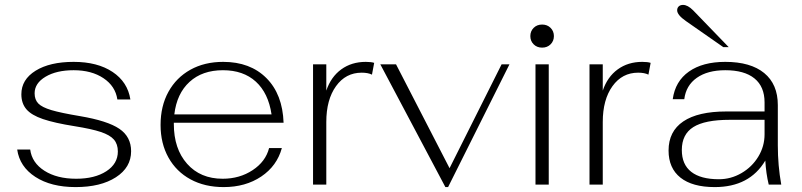

<svg xmlns="http://www.w3.org/2000/svg" viewBox="-20 -752 3267 782"><path d="M50 -143H103Q110 -89 161 -56.5Q212 -24 290 -24Q366 -24 413 -54.5Q460 -85 460 -135Q460 -165 444 -183.5Q428 -202 390.5 -214.5Q353 -227 284 -238Q202 -251 155 -267Q108 -283 87.5 -307Q67 -331 67 -368Q67 -428 125 -464Q183 -500 280 -500Q377 -500 438.5 -459Q500 -418 511 -347H458Q450 -401 401.5 -433.5Q353 -466 280 -466Q210 -466 165.5 -439.5Q121 -413 121 -372Q121 -346 136 -330.5Q151 -315 189.5 -303.5Q228 -292 306 -279Q418 -260 466 -227.5Q514 -195 514 -136Q514 -70 452 -30Q390 10 288 10Q188 10 124 -31.5Q60 -73 50 -143Z M1076 -149H1128Q1108 -76 1044 -33Q980 10 891 10Q814 10 756 -21.5Q698 -53 666 -110.5Q634 -168 634 -243Q634 -320 666 -378Q698 -436 755.5 -468Q813 -500 889 -500Q999 -500 1065 -434Q1131 -368 1135 -252H688V-247Q688 -146 742 -85Q796 -24 887 -24Q956 -24 1009 -59Q1062 -94 1076 -149ZM690 -286H1086Q1073 -373 1022 -419.5Q971 -466 888 -466Q804 -466 752 -418.5Q700 -371 690 -286Z M1255 -490H1309V-383Q1328 -439 1370 -469.5Q1412 -500 1470 -500Q1492 -500 1504 -496L1495 -448Q1479 -456 1453 -456Q1388 -456 1348.5 -401Q1309 -346 1309 -255V0H1255Z M1529 -490H1593L1811 -67L2023 -490H2055L1805 10H1794Z M2140 -605Q2140 -625 2153.5 -638.5Q2167 -652 2188 -652Q2209 -652 2222.5 -638.5Q2236 -625 2236 -605Q2236 -585 2222.5 -571.5Q2209 -558 2188 -558Q2167 -558 2153.5 -571.5Q2140 -585 2140 -605ZM2161 -490H2215V0H2161Z M2381 -490H2435V-383Q2454 -439 2496 -469.5Q2538 -500 2596 -500Q2618 -500 2630 -496L2621 -448Q2605 -456 2579 -456Q2514 -456 2474.5 -401Q2435 -346 2435 -255V0H2381Z M2703 -139Q2703 -217 2763 -257.5Q2823 -298 2938 -298H3094V-335Q3094 -399 3053 -432.5Q3012 -466 2934 -466Q2862 -466 2818 -435Q2774 -404 2767 -348H2720Q2730 -421 2786 -460.5Q2842 -500 2934 -500Q3037 -500 3092.5 -454.5Q3148 -409 3148 -324V-160Q3148 -78 3162 0H3111Q3100 -45 3097 -98Q3033 10 2891 10Q2800 10 2751.5 -28.5Q2703 -67 2703 -139ZM3094 -205V-264H2952Q2851 -264 2804 -234.5Q2757 -205 2757 -141Q2757 -82 2795.5 -52Q2834 -22 2908 -22Q2957 -22 3000 -47Q3043 -72 3068.5 -114Q3094 -156 3094 -205ZM2774 -666Q2738 -691 2738 -710Q2738 -720 2744.5 -726Q2751 -732 2762 -732Q2781 -732 2803 -710L2948 -560H2926Z"/></svg>

Font: Fahkwang ExtraLight
Style: Regular
Weight: 275
Designer: Suppakit Chalermlarp | Katatrad Co.,Ltd.
Foundry: Cadson Demak Co.,Ltd.
Version: Version 1.000; ttfautohint (v1.6)